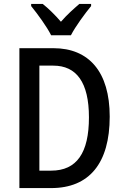

<svg xmlns="http://www.w3.org/2000/svg" viewBox="-20 -960 632 980"><path d="M241 -780H342C365 -825 413 -890 445 -929V-940H385C353 -912 325 -888 291 -849C261 -884 226 -918 198 -940H139V-929C173 -887 219 -824 241 -780ZM540 -365C540 -593 434 -714 253 -714H79V0H241C435 0 540 -126 540 -365ZM434 -361C434 -180 372 -89 241 -89H181V-625H252C370 -625 434 -540 434 -361Z"/></svg>

Font: Noto Sans Gujarati UI Condensed Medium
Style: Regular
Weight: 500
Width: 3
Designer: Jelle Bosma - Monotype Design Team, Universal Thirst
Foundry: Monotype Imaging Inc.
Version: Version 2.106